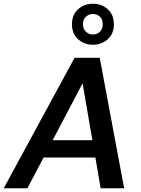

<svg xmlns="http://www.w3.org/2000/svg" viewBox="-40 -1010 756 1030"><path d="M-20 0 360 -700H495L626 0H500L403 -563L107 0ZM113 -165 161 -258H524L539 -165ZM458 -770Q412 -770 379 -799.5Q346 -829 346 -880Q346 -931 379 -960.5Q412 -990 458 -990Q505 -990 538 -960.5Q571 -931 571 -880Q571 -829 538 -799.5Q505 -770 458 -770ZM458 -825Q481 -825 496 -840Q511 -855 511 -880Q511 -906 496 -920.5Q481 -935 458 -935Q437 -935 421 -920.5Q405 -906 405 -880Q405 -855 421 -840Q437 -825 458 -825Z"/></svg>

Font: DM Sans SemiBold
Style: Italic
Weight: 600
Italic angle: -10°
Designer: Colophon Foundry, Jonny Pinhorn
Foundry: Colophon Foundry
Version: Version 4.004;gftools[0.9.30]